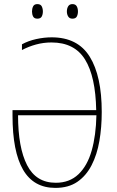

<svg xmlns="http://www.w3.org/2000/svg" viewBox="-20 -906 570 936"><path d="M250 10Q144 10 92.5 -78.5Q41 -167 41 -343V-369H449Q446 -533 394.5 -616Q343 -699 231 -699Q192 -699 155.5 -689Q119 -679 87 -662V-690Q118 -707 156.5 -715.5Q195 -724 232 -724Q359 -724 417.5 -629.5Q476 -535 476 -360Q476 -285 464.5 -218.5Q453 -152 426.5 -100.5Q400 -49 357 -19.5Q314 10 250 10ZM252 -15Q319 -15 362.5 -56.5Q406 -98 427 -172Q448 -246 450 -344H68Q68 -187 112 -101Q156 -15 252 -15ZM333 -815Q319 -815 312.5 -825.5Q306 -836 306 -850Q306 -865 312.5 -875.5Q319 -886 333 -886Q348 -886 354 -875.5Q360 -865 360 -850Q360 -836 354.5 -825.5Q349 -815 333 -815ZM162 -815Q147 -815 141.5 -825.5Q136 -836 136 -850Q136 -864 141.5 -875Q147 -886 162 -886Q178 -886 183.5 -875Q189 -864 189 -850Q189 -836 183.5 -825.5Q178 -815 162 -815Z"/></svg>

Font: Noto Sans Mono Condensed Thin
Style: Regular
Weight: 100
Width: 3
Designer: Monotype Design Team
Foundry: Monotype Imaging Inc.
Version: Version 2.014; ttfautohint (v1.8.4.7-5d5b)